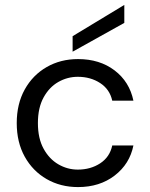

<svg xmlns="http://www.w3.org/2000/svg" viewBox="-20 -748 610 780"><path d="M297 12Q226 12 169.5 -20.5Q113 -53 80.5 -111.5Q48 -170 48 -248Q48 -326 80.5 -384.5Q113 -443 169.5 -475.5Q226 -508 297 -508Q385 -508 445.5 -462Q506 -416 522 -339H436Q426 -385 387 -410.5Q348 -436 296 -436Q254 -436 217 -415Q180 -394 157 -352Q134 -310 134 -248Q134 -186 157 -144Q180 -102 217 -80.5Q254 -59 296 -59Q348 -59 387 -84.5Q426 -110 436 -157H522Q507 -82 446 -35Q385 12 297 12ZM275 -538V-601L485 -728V-655Z"/></svg>

Font: Firefly Display
Style: Regular
Weight: 400
Designer: Colophon Foundry, Jonny Pinhorn
Foundry: Colophon Foundry
Version: Version 1.200; ttfautohint (v1.8.3)